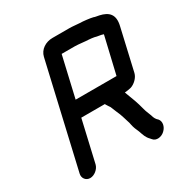

<svg xmlns="http://www.w3.org/2000/svg" viewBox="-165 -808 942 980"><g transform="rotate(-30 305.5 -318.0)"><path d="M377 -676H278C238 -676 201 -653 192 -614L52 -7C46 18 63 40 88 40C113 40 140 18 146 -7L202 -250H341C342 -247 344 -244 346 -241L353 -230C357 -225 360 -220 361 -216L372 -189C381 -168 384 -162 390 -142L398 -116C401 -108 403 -100 404 -93C408 -73 414 -60 422 -42C431 -17 435 0 453 18L460 26C475 44 507 41 527 22C549 2 553 -27 539 -44L531 -52C526 -59 524 -61 521 -69C515 -90 504 -110 499 -132C489 -172 477 -203 463 -239L459 -250C472 -251 485 -253 497 -256C519 -263 545 -286 551 -312L607 -556C622 -619 593 -645 543 -656C531 -659 521 -659 512 -663C497 -667 455 -672 437 -672C417 -673 397 -676 377 -676ZM433 -576C446 -575 456 -574 466 -572C480 -567 500 -567 515 -561L464 -344H223L278 -582H355C377 -582 418 -576 433 -576Z"/></g></svg>

Font: Electronic
Style: ExBlkIt
Weight: 900
Version: Version 1.011